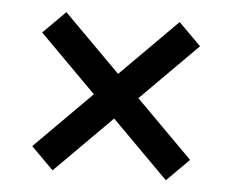

<svg xmlns="http://www.w3.org/2000/svg" viewBox="-39 -630 622 515"><g transform="rotate(5 272.0 -372.0)"><path d="M425 -159 60 -525 120 -585 485 -219ZM120 -159 60 -219 425 -585 485 -525Z"/></g></svg>

Font: Instrument Sans Condensed SemiBold
Style: Regular
Weight: 600
Width: 3
Designer: Rodrigo Fuenzalida
Foundry: fragTYPE
Version: Version 1.000;gftools[0.9.28]